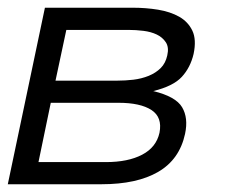

<svg xmlns="http://www.w3.org/2000/svg" viewBox="-44 -475 610 495"><path d="M433.1 -129.9Q418.9 -64 364 -32Q309.1 0 217.8 0H-23.9L71.8 -455.1H298.8Q332 -455.1 363.5 -450Q395 -444.8 418 -431.9Q440.9 -418.9 451.9 -396Q462.9 -373 455.1 -335.9Q446.8 -300.8 424.8 -276.9Q402.8 -252.9 351.1 -240.2Q409.2 -226.1 425.5 -198.5Q441.9 -170.9 433.1 -129.9ZM387.2 -332Q392.1 -353 383.5 -366Q375 -378.9 360.1 -386Q345.2 -393.1 325.7 -395.5Q306.2 -397.9 287.1 -397.9H127L99.1 -267.1H258.8Q278.8 -267.1 299.8 -269.5Q320.8 -272 339.4 -279.5Q357.9 -287.1 370.4 -299.6Q382.8 -312 387.2 -332ZM367.2 -132.8Q375 -172.9 346.4 -191.4Q317.9 -210 261.2 -210H86.9L55.2 -57.1H229Q286.1 -57.1 322.5 -76.2Q358.9 -95.2 367.2 -132.8Z"/></svg>

Font: Anonymous Pro
Style: Italic
Weight: 400
Italic angle: -12°
Monospace: yes
Designer: Mark Simonson
Version: Version 1.003